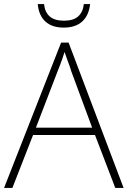

<svg xmlns="http://www.w3.org/2000/svg" viewBox="-20 -926 630 946"><path d="M0 0 281 -716H318L589 0H548L448 -261H143L41 0ZM157 -297H434L330 -578Q327 -590 321.5 -604.5Q316 -619 310 -636Q304 -653 298 -670Q293 -654 287.5 -637.5Q282 -621 276 -606Q270 -591 265 -578ZM424 -906Q418 -850 385 -820Q352 -790 294 -790Q236 -790 203.5 -820Q171 -850 166 -906H197Q201 -866 225 -845Q249 -824 295 -824Q342 -824 365.5 -845.5Q389 -867 393 -906Z"/></svg>

Font: Noto Sans Symbols ExtraLight
Style: Regular
Weight: 250
Version: Version 2.002